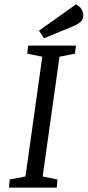

<svg xmlns="http://www.w3.org/2000/svg" viewBox="-20 -856 400 876"><path d="M21 0 24.3 -36.8 96.2 -50.8 172.9 -597.2 104.4 -611.2 108.5 -648H326.4L322.4 -611.2L251.4 -597.2L174.7 -50.8L242.3 -36.8L239 0ZM180.2 -681.4 157.9 -716.3 326.3 -835.9Q342.4 -829 351.4 -814.7Q360.3 -800.4 360.3 -786.4Q360.3 -767.7 347.5 -756.3Q334.7 -744.8 310.4 -734.7Z"/></svg>

Font: Faustina Light
Style: Italic
Weight: 300
Italic angle: -8°
Designer: Alfonso Garcia
Foundry: http://www.omnibus-type.com
Version: Version 1.200